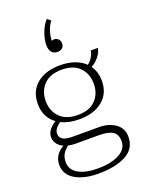

<svg xmlns="http://www.w3.org/2000/svg" viewBox="-169 -863 836 1093"><g transform="rotate(-20 248.5 -316.0)"><path d="M203 -641Q203 -674 218 -715Q233 -756 257 -780L278 -763Q263 -745 253.5 -719.5Q244 -694 242 -669L240 -654Q248 -657 257 -657Q271 -657 281 -646.5Q291 -636 291 -620Q291 -602 279.5 -592.5Q268 -583 252 -583Q227 -583 215 -598.5Q203 -614 203 -641ZM464 8Q464 80 400.5 114Q337 148 234 148Q146 148 92.5 116Q39 84 39 25Q39 -36 99 -70Q74 -81 61.5 -99.5Q49 -118 49 -139Q49 -182 104 -217Q43 -261 43 -343Q43 -419 95 -463Q147 -507 237 -507Q285 -507 323.5 -493.5Q362 -480 387 -455Q405 -468 417.5 -490Q430 -512 430 -526H474Q469 -501 450.5 -476.5Q432 -452 403 -436Q431 -397 431 -343Q431 -267 378.5 -223.5Q326 -180 237 -180Q173 -180 127 -203Q88 -175 88 -147Q88 -123 106.5 -111.5Q125 -100 167 -100H327Q383 -100 423.5 -72Q464 -44 464 8ZM91 -343Q91 -283 128.5 -244.5Q166 -206 237 -206Q308 -206 345 -244.5Q382 -283 382 -343Q382 -403 345 -441.5Q308 -480 237 -480Q166 -480 128.5 -441.5Q91 -403 91 -343ZM419 19Q419 -22 393 -39.5Q367 -57 306 -57H167Q144 -57 124 -62Q98 -41 88.5 -21.5Q79 -2 79 22Q79 70 122.5 94.5Q166 119 239 119Q321 119 370 92.5Q419 66 419 19Z"/></g></svg>

Font: Trirong ExtraLight
Style: Regular
Weight: 275
Designer: Katatrad Team
Foundry: CadsonDemak
Version: Version 1.001